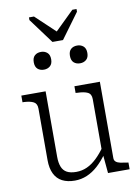

<svg xmlns="http://www.w3.org/2000/svg" viewBox="-105 -1050 816 1129"><g transform="rotate(-10 303.5 -486.0)"><path d="M260 -816H323L433 -966V-982H408L273 -850L318 -851L179 -982H149V-966ZM170 -537V-146Q170 -110 179.5 -86Q189 -62 210 -50.5Q231 -39 266 -39Q300 -39 330 -52.5Q360 -66 388.5 -93Q417 -120 444 -159L447 -116Q418 -75 387 -47Q356 -19 321.5 -4.5Q287 10 249 10Q205 10 174 -6Q143 -22 127 -55Q111 -88 111 -136V-444Q111 -474 91 -484.5Q71 -495 34 -497H25V-537ZM494 -537V-81Q494 -67 503.5 -59Q513 -51 530 -47.5Q547 -44 570 -41L577 -40V0H448L437 -120L435 -125V-444Q435 -474 414 -484.5Q393 -495 354 -496L342 -497V-537ZM235 -717Q235 -690 220 -677Q205 -664 183 -664Q160 -664 145.5 -677Q131 -690 131 -717Q131 -744 145.5 -757Q160 -770 183 -770Q205 -770 220 -757Q235 -744 235 -717ZM451 -717Q451 -690 436 -677Q421 -664 399 -664Q376 -664 361.5 -677Q347 -690 347 -717Q347 -744 361.5 -757Q376 -770 399 -770Q421 -770 436 -757Q451 -744 451 -717Z"/></g></svg>

Font: Roboto Serif SemiCondensed ExtraLight
Style: Regular
Weight: 250
Width: 4
Designer: Greg Gazdowicz
Foundry: Commercial Type
Version: Version 1.007